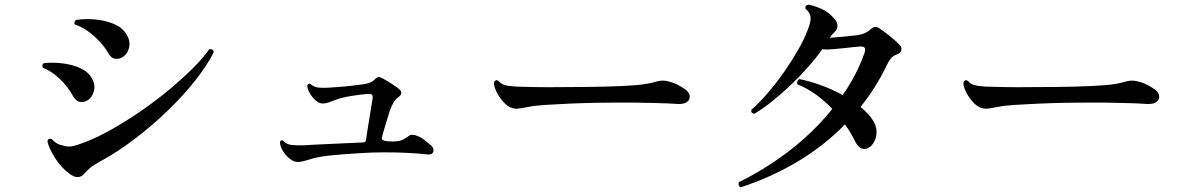

<svg xmlns="http://www.w3.org/2000/svg" viewBox="-20 -772 5040 818"><path d="M273 -34Q240 -59 214.5 -99Q189 -139 182 -170Q185 -184 200 -180Q208 -170 220 -162.5Q232 -155 245 -153Q268 -145 288 -149Q308 -153 344 -167Q396 -187 457 -221.5Q518 -256 580.5 -299Q643 -342 699.5 -389Q756 -436 801 -480.5Q846 -525 871 -562Q888 -565 891 -550Q863 -494 812.5 -430Q762 -366 697 -303Q632 -240 558.5 -183.5Q485 -127 410 -86Q379 -69 365 -57.5Q351 -46 341 -34Q314 -1 273 -34ZM506 -531Q491 -520 472 -521.5Q453 -523 439 -549Q426 -572 403.5 -596Q381 -620 354 -639.5Q327 -659 300 -667Q296 -672 297.5 -678Q299 -684 304 -687Q344 -693 386.5 -689Q429 -685 465 -670Q501 -655 518 -627Q536 -599 530.5 -572Q525 -545 506 -531ZM350 -343Q336 -335 319 -338.5Q302 -342 289 -366Q271 -400 236.5 -434Q202 -468 163 -483Q156 -496 167 -503Q206 -507 247 -502Q288 -497 321.5 -482Q355 -467 371 -439Q388 -409 379.5 -381.5Q371 -354 350 -343Z M1248 -82Q1231 -82 1213 -97Q1195 -112 1183.5 -132Q1172 -152 1173 -168Q1178 -178 1187 -172Q1200 -157 1221.5 -154.5Q1243 -152 1275 -153Q1289 -154 1317 -155.5Q1345 -157 1381.5 -158.5Q1418 -160 1456 -162Q1494 -164 1527 -165Q1534 -166 1536.5 -168.5Q1539 -171 1540 -179Q1541 -188 1544.5 -210.5Q1548 -233 1552.5 -260.5Q1557 -288 1561 -312.5Q1565 -337 1567 -350Q1569 -362 1565.5 -367.5Q1562 -373 1548 -372Q1511 -369 1472.5 -362.5Q1434 -356 1411 -347Q1393 -340 1379.5 -335.5Q1366 -331 1355 -331Q1340 -331 1324.5 -344.5Q1309 -358 1299 -376.5Q1289 -395 1289 -409Q1291 -414 1295 -415Q1299 -416 1303 -414Q1314 -404 1328 -400.5Q1342 -397 1370 -398Q1387 -399 1416.5 -401Q1446 -403 1477 -406.5Q1508 -410 1528 -413Q1547 -416 1558.5 -421Q1570 -426 1579 -436Q1591 -449 1608 -439Q1622 -432 1645 -417.5Q1668 -403 1681 -392Q1700 -374 1677 -358Q1668 -352 1662.5 -344Q1657 -336 1649 -321Q1643 -308 1634.5 -280.5Q1626 -253 1618 -226Q1610 -199 1607 -185Q1605 -177 1612 -175Q1619 -171 1633 -170Q1647 -169 1655 -169Q1678 -170 1690.5 -174.5Q1703 -179 1722 -193Q1734 -203 1760 -192Q1774 -187 1790.5 -174Q1807 -161 1817 -152Q1830 -140 1826 -126Q1822 -112 1802 -114Q1786 -116 1760.5 -118Q1735 -120 1709 -121Q1668 -123 1616 -123Q1564 -123 1506 -119Q1443 -115 1395.5 -110.5Q1348 -106 1317 -98Q1294 -92 1279 -87Q1264 -82 1248 -82Z M2151 -316Q2132 -327 2115.5 -348.5Q2099 -370 2090.5 -392Q2082 -414 2086 -424Q2093 -435 2104 -427Q2115 -414 2131 -409.5Q2147 -405 2179 -403Q2208 -402 2261 -401Q2314 -400 2388 -401Q2480 -401 2559 -403Q2638 -405 2685 -409Q2715 -411 2738.5 -415.5Q2762 -420 2782 -426Q2805 -432 2832 -424Q2852 -419 2871.5 -408.5Q2891 -398 2901 -390Q2917 -378 2918.5 -363Q2920 -348 2907.5 -338Q2895 -328 2868 -329Q2828 -332 2775 -333Q2722 -334 2678 -335Q2659 -335 2615.5 -335Q2572 -335 2516.5 -334Q2461 -333 2405 -330.5Q2349 -328 2303 -325Q2257 -322 2234 -317Q2230 -316 2223 -315Q2198 -310 2183.5 -309Q2169 -308 2151 -316Z M3136 26Q3129 23 3127 16.5Q3125 10 3128 4Q3196 -29 3266.5 -75Q3337 -121 3403.5 -179.5Q3470 -238 3526 -308Q3496 -340 3458.5 -367.5Q3421 -395 3377 -413Q3375 -420 3377.5 -426.5Q3380 -433 3386 -435Q3427 -427 3476 -409.5Q3525 -392 3570 -367Q3599 -408 3622.5 -453Q3646 -498 3663 -546Q3668 -561 3664.5 -567.5Q3661 -574 3646 -574Q3633 -573 3617.5 -571.5Q3602 -570 3586 -568Q3558 -565 3530.5 -562.5Q3503 -560 3483 -562Q3457 -525 3421.5 -485Q3386 -445 3346.5 -407.5Q3307 -370 3267.5 -338.5Q3228 -307 3193 -287Q3178 -290 3181 -304Q3216 -335 3252.5 -377.5Q3289 -420 3322 -467.5Q3355 -515 3381.5 -561.5Q3408 -608 3422 -647Q3435 -680 3433.5 -699Q3432 -718 3412 -734Q3408 -748 3423 -752Q3446 -749 3478 -735Q3510 -721 3533 -694Q3548 -677 3548 -662.5Q3548 -648 3537 -637Q3530 -630 3525 -624.5Q3520 -619 3515 -611Q3544 -613 3576.5 -616Q3609 -619 3631 -622Q3652 -625 3665 -631Q3678 -637 3689 -647Q3707 -665 3727 -651Q3745 -639 3769 -620Q3793 -601 3810 -584Q3822 -573 3820.5 -560Q3819 -547 3799 -539Q3786 -535 3776 -523.5Q3766 -512 3758 -494Q3735 -446 3707 -401.5Q3679 -357 3646 -316Q3677 -292 3696 -264Q3715 -236 3714.5 -209.5Q3714 -183 3702 -164Q3690 -145 3673 -139Q3643 -130 3623 -170Q3614 -188 3603.5 -206Q3593 -224 3580 -242Q3489 -149 3375.5 -82Q3262 -15 3136 26Z M4151 -316Q4132 -327 4115.5 -348.5Q4099 -370 4090.5 -392Q4082 -414 4086 -424Q4093 -435 4104 -427Q4115 -414 4131 -409.5Q4147 -405 4179 -403Q4208 -402 4261 -401Q4314 -400 4388 -401Q4480 -401 4559 -403Q4638 -405 4685 -409Q4715 -411 4738.5 -415.5Q4762 -420 4782 -426Q4805 -432 4832 -424Q4852 -419 4871.5 -408.5Q4891 -398 4901 -390Q4917 -378 4918.5 -363Q4920 -348 4907.5 -338Q4895 -328 4868 -329Q4828 -332 4775 -333Q4722 -334 4678 -335Q4659 -335 4615.5 -335Q4572 -335 4516.5 -334Q4461 -333 4405 -330.5Q4349 -328 4303 -325Q4257 -322 4234 -317Q4230 -316 4223 -315Q4198 -310 4183.5 -309Q4169 -308 4151 -316Z"/></svg>

Font: Zen Old Mincho
Style: Bold
Weight: 700
Designer: Yoshimichi Ohira
Foundry: Positype
Version: Version 1.500